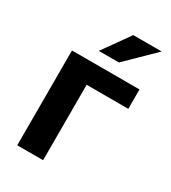

<svg xmlns="http://www.w3.org/2000/svg" viewBox="-181 -833 824 926"><g transform="rotate(30 230.5 -370.0)"><path d="M65 -528V0H209V-420H441V-528ZM178 -591H290L442 -740H284Z"/></g></svg>

Font: Cheyenne Sans
Style: Bold
Weight: 700
Designer: The Public Sans project authors (U.S. Web Design System), Libre Franklin designed by Pablo Impallari and Rodrigo Fuenzal
Foundry: The Cheyenne Sans Project Authors
Version: Version 2.007